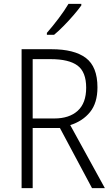

<svg xmlns="http://www.w3.org/2000/svg" viewBox="-20 -967 578 987"><path d="M244 -714Q362 -714 421.5 -669Q481 -624 481 -518Q481 -438 443 -391Q405 -344 341 -324L519 0H453L288 -309H148V0H91V-714ZM240 -663H148V-358H259Q336 -358 379.5 -397.5Q423 -437 423 -516Q423 -597 378.5 -630Q334 -663 240 -663ZM398 -939Q383 -918 359 -890Q335 -862 308 -834.5Q281 -807 258 -788H221V-798Q250 -831 281 -872Q312 -913 332 -947H398Z"/></svg>

Font: Noto Sans Gurmukhi UI SemiCondensed Light
Style: Regular
Weight: 300
Width: 4
Designer: Jelle Bosma - Monotype Design Team
Foundry: Monotype Imaging Inc.
Version: Version 2.004; ttfautohint (v1.8.4.7-5d5b)